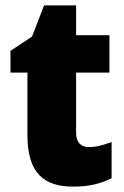

<svg xmlns="http://www.w3.org/2000/svg" viewBox="-20 -684 461 714"><path d="M311 -137C280 -137 263 -155 263 -191V-414H387V-553H263V-664H144L99 -548L19 -495V-414H82V-182C82 -39 144 10 253 10C315 10 355 -2 395 -21V-156C365 -145 339 -137 311 -137Z"/></svg>

Font: Noto Sans Telugu SemiCondensed Black
Style: Regular
Weight: 900
Width: 4
Designer: Jelle Bosma - Monotype Design Team
Foundry: Monotype Imaging Inc.
Version: Version 2.005